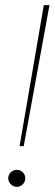

<svg xmlns="http://www.w3.org/2000/svg" viewBox="-20 -720 212 745"><path d="M56 -153 150 -700H172L72 -153ZM45 5Q32 5 22 -5Q12 -15 12 -28Q12 -42 22 -51.5Q32 -61 45 -61Q59 -61 68.5 -51.5Q78 -42 78 -28Q78 -15 68.5 -5Q59 5 45 5Z"/></svg>

Font: DM Sans 12pt Thin
Style: Italic
Weight: 250
Italic angle: -10°
Version: Version 4.004;gftools[0.9.30]